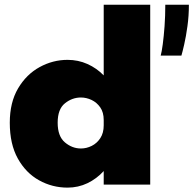

<svg xmlns="http://www.w3.org/2000/svg" viewBox="-20 -802 845 834"><path d="M273.5 13Q207 13 149.8 -18.8Q92.5 -50.5 57.5 -113.2Q22.5 -176 22.5 -269Q22.5 -357 58.5 -418Q94.5 -479 152 -510.5Q209.5 -542 273.5 -542Q319.5 -542 359.8 -524Q400 -506 430.5 -474.5V-781.5H632.5V0H430.5V-59Q400 -25.5 359.8 -6.2Q319.5 13 273.5 13ZM331.5 -157Q355.5 -157 378.2 -168.2Q401 -179.5 415.8 -202Q430.5 -224.5 430.5 -257.5V-280.5Q430.5 -314 415.5 -335.5Q400.5 -357 377.8 -367.8Q355 -378.5 331.5 -378.5Q293.5 -378.5 262 -353.2Q230.5 -328 230.5 -269Q230.5 -210 262 -183.5Q293.5 -157 331.5 -157ZM800.5 -781.5Q800.5 -733.5 794.2 -688.2Q788 -643 780.2 -609.2Q772.5 -575.5 768 -560.5H678Q682.5 -576 687 -609.8Q691.5 -643.5 694.8 -688.2Q698 -733 698 -781.5Z"/></svg>

Font: Epilogue Black
Style: Regular
Weight: 900
Designer: Tyler Finck
Foundry: Etcetera Type Co
Version: Version 2.111; ttfautohint (v1.8.3)